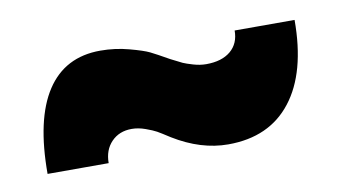

<svg xmlns="http://www.w3.org/2000/svg" viewBox="-36 -571 579 325"><g transform="rotate(-10 253.5 -408.0)"><path d="M148.9 -504.9Q174.3 -504.9 198 -498.5Q221.7 -492.2 231.7 -487.3Q241.7 -482.4 263.2 -470.2Q277.3 -462.9 282.7 -460.4Q288.1 -458 299.6 -454.6Q311 -451.2 321.8 -451.2Q348.6 -451.2 363.8 -463.9Q378.9 -476.6 378.9 -499H481.9Q481.9 -408.7 443.8 -359.9Q405.8 -311 335 -311Q288.1 -311 241.2 -339.8Q226.1 -349.6 220 -353Q213.9 -356.4 201.7 -360.8Q189.5 -365.2 178.2 -365.2Q156.7 -365.2 143.3 -351.3Q129.9 -337.4 129.9 -314.9H24.9Q24.9 -408.7 56.4 -456.8Q87.9 -504.9 148.9 -504.9Z"/></g></svg>

Font: Overused Grotesk Black
Style: Regular
Weight: 900
Version: Version 0.002